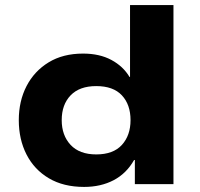

<svg xmlns="http://www.w3.org/2000/svg" viewBox="-20 -725 786 756"><path d="M311 11Q230 11 172.5 -23Q115 -57 84.5 -116.5Q54 -176 54 -252Q54 -327 84.5 -386Q115 -445 171.5 -479.5Q228 -514 307 -514Q372 -514 418.5 -489Q465 -464 490 -422H492V-705H663V0H511V-95H508Q478 -42 427.5 -15.5Q377 11 311 11ZM359 -117Q426 -117 460 -154.5Q494 -192 494 -252Q494 -313 460 -349.5Q426 -386 359 -386Q293 -386 258 -349.5Q223 -313 223 -252Q223 -192 258 -154.5Q293 -117 359 -117Z"/></svg>

Font: Nunito Sans 7pt SemiExpanded ExtraBold
Style: Regular
Weight: 800
Width: 6
Designer: Vernon Adams
Foundry: Vernon Adams
Version: Version 3.101;gftools[0.9.27]